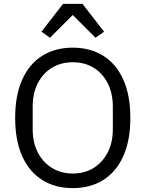

<svg xmlns="http://www.w3.org/2000/svg" viewBox="-20 -955 748 987"><path d="M354 12Q264 12 197.5 -29.5Q131 -71 94.5 -151.5Q58 -232 58 -349Q58 -466 94.5 -546.5Q131 -627 197.5 -668.5Q264 -710 354 -710Q444 -710 510.5 -668.5Q577 -627 613.5 -546.5Q650 -466 650 -349Q650 -232 613.5 -151.5Q577 -71 510.5 -29.5Q444 12 354 12ZM354 -63Q415 -63 461 -91.5Q507 -120 533.5 -171Q560 -222 560 -291V-407Q560 -476 533.5 -527.5Q507 -579 461 -607Q415 -635 354 -635Q294 -635 247.5 -607Q201 -579 174.5 -527.5Q148 -476 148 -407V-291Q148 -222 174.5 -171Q201 -120 247.5 -91.5Q294 -63 354 -63ZM304 -935H404L515 -792L471 -761L354 -878L237 -761L193 -792Z"/></svg>

Font: IBM Plex Sans
Style: Regular
Weight: 400
Designer: Mike Abbink, Paul van der Laan, Pieter van Rosmalen
Foundry: Bold Monday
Version: Version 3.201